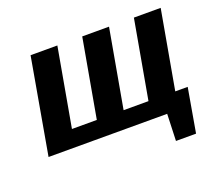

<svg xmlns="http://www.w3.org/2000/svg" viewBox="-109 -652 1069 943"><g transform="rotate(-20 425.0 -180.0)"><path d="M660 140 665 0H45L133 -500H273L200 -90H330L403 -500H543L470 -90H600L673 -500H813L740 -90H805L765 140Z"/></g></svg>

Font: Scada
Style: Bold Italic
Weight: 700
Italic angle: -10°
Version: Version 4.000